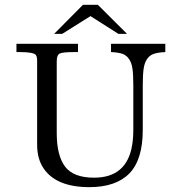

<svg xmlns="http://www.w3.org/2000/svg" viewBox="-20 -770 711 803"><path d="M671.4 -552.2Q641.1 -550.8 623.5 -544.9Q606 -539.1 595 -522.9Q584 -506.8 580.6 -481.7Q577.1 -456.5 577.1 -413.1V-227.5Q577.1 -101.6 520.8 -44.4Q464.4 12.7 354 12.7Q216.8 12.7 163.6 -64Q135.3 -104 135.3 -164.6V-513.7Q135.3 -532.2 130.4 -539.6Q121.6 -552.2 63 -552.2H48.8V-586.9H306.2V-552.2H290.5Q241.2 -552.2 229.2 -545.9Q217.3 -539.6 217.3 -513.7V-212.9Q217.3 -119.6 252.2 -73.2Q287.1 -26.9 373.5 -26.9Q510.3 -26.9 532.7 -163.1Q537.6 -192.4 537.6 -229.5V-411.6Q537.6 -456.1 534.2 -481.4Q530.8 -506.8 519.8 -522.9Q508.8 -539.1 491.9 -544.9Q475.1 -550.8 444.3 -552.2V-586.9H671.4ZM511.2 -628.4H475.1L358.4 -702.6L240.2 -628.4H206.5L327.1 -750H389.2Z"/></svg>

Font: RIT Rachana
Style: Regular
Weight: 400
Designer: Hussain KH
Version: 1.4.7